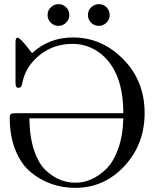

<svg xmlns="http://www.w3.org/2000/svg" viewBox="-20 -886 762 928"><path d="M27 -318Q27 -332 33.5 -335.5Q40 -339 60 -339H576Q576 -536 470 -624Q408 -674 331 -674Q241 -674 174.5 -622Q108 -570 90 -495Q86 -474 83 -468.5Q80 -463 71 -462Q62 -461 59 -466Q56 -471 55 -481V-680Q55 -704 64 -704Q68 -704 74 -699.5Q80 -695 89 -685.5Q98 -676 103.5 -669Q109 -662 120 -648Q131 -634 135 -629Q217 -705 333 -705Q472 -705 575.5 -600Q679 -495 679 -340Q679 -188 581 -83Q483 22 344 22Q284 22 230 3.5Q176 -15 129.5 -53Q83 -91 55 -159.5Q27 -228 27 -318ZM122 -314Q123 -224 145 -159Q167 -94 202 -62Q237 -30 272 -16.5Q307 -3 345 -3Q383 -3 419.5 -18.5Q456 -34 491.5 -67.5Q527 -101 550.5 -165Q574 -229 576 -314ZM210 -813Q210 -836 226 -851Q242 -866 263 -866Q284 -866 299.5 -851Q315 -836 315 -813Q315 -791 299 -776Q283 -761 263 -761Q240 -761 225 -776.5Q210 -792 210 -813ZM405 -813Q405 -836 421 -851Q437 -866 458 -866Q479 -866 494.5 -851Q510 -836 510 -813Q510 -791 494 -776Q478 -761 458 -761Q435 -761 420 -776.5Q405 -792 405 -813Z"/></svg>

Font: CMU Serif
Style: Roman
Weight: 500
Version: Version 0.7.0